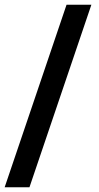

<svg xmlns="http://www.w3.org/2000/svg" viewBox="-26 -731 420 812"><path d="M98.6 61H-6.3L255.4 -710.9H360.4Z"/></svg>

Font: MAUL Bold
Style: Bold
Weight: 700
Designer: MAUL
Version: Version 1.0; 2020; ttfautohint (v1.8.3)